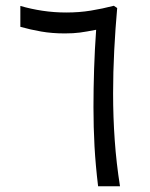

<svg xmlns="http://www.w3.org/2000/svg" viewBox="-20 -648 522 668"><path d="M205.1 -531.7Q161.1 -531.7 123.3 -538.3Q85.4 -544.9 50.8 -554.7V-627.4Q87.4 -616.7 127.7 -610.6Q168 -604.5 210.4 -604.5Q255.9 -604.5 296.1 -611.1Q336.4 -617.7 376 -627.9L387.7 -620.1Q381.3 -548.3 377.4 -472.7Q373.5 -397 373.5 -323.7Q373.5 -239.7 379.2 -159.9Q384.8 -80.1 397.5 0H321.3Q312.5 -72.8 308.8 -138.9Q305.2 -205.1 305.2 -275.4Q305.2 -339.8 307.4 -408.2Q309.6 -476.6 314.5 -544.4Q279.8 -537.6 257.8 -534.7Q235.8 -531.7 205.1 -531.7Z"/></svg>

Font: Vazirmatn RD UI Light
Style: Regular
Weight: 300
Designer: Saber Rastikerdar
Foundry: Saber Rastikerdar
Version: Version 33.003